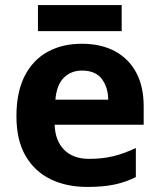

<svg xmlns="http://www.w3.org/2000/svg" viewBox="-20 -729 631 759"><path d="M303 -556Q379 -556 433.5 -527Q488 -498 518 -443Q548 -388 548 -308V-236H196Q198 -173 233.5 -137Q269 -101 332 -101Q385 -101 428 -111.5Q471 -122 517 -144V-29Q477 -9 432.5 0.5Q388 10 325 10Q243 10 180 -20.5Q117 -51 81 -113Q45 -175 45 -269Q45 -365 77.5 -428.5Q110 -492 168 -524Q226 -556 303 -556ZM304 -450Q261 -450 232.5 -422Q204 -394 199 -335H408Q407 -385 382 -417.5Q357 -450 304 -450ZM461 -709V-606H130V-709Z"/></svg>

Font: Noto Sans Tangsa
Style: Bold
Weight: 700
Version: Version 1.504